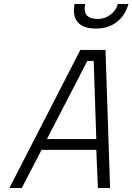

<svg xmlns="http://www.w3.org/2000/svg" viewBox="-20 -941 663 961"><path d="M449 -636 462 -245H215L417 -636ZM89 0 188 -191H462L470 0H531L508 -691H382L27 0ZM353 -921C345.7 -880.3 351.3 -849.7 370 -829C388.7 -808.3 418.3 -798 459 -798C500.3 -798 535.2 -808.7 563.5 -830C591.8 -851.3 611.7 -881.7 623 -921H570C564 -899 551.5 -881 532.5 -867C513.5 -853 492.7 -846 470 -846C444.7 -846 426.5 -851.7 415.5 -863C404.5 -874.3 401.3 -893.7 406 -921Z"/></svg>

Font: RazerF5 Light
Style: Italic
Weight: 300
Foundry: Razer Inc.
Version: Version 2